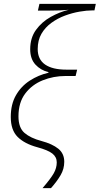

<svg xmlns="http://www.w3.org/2000/svg" viewBox="-20 -780 518 998"><path d="M201 198Q244 148 259.5 120.5Q275 93 275 64Q275 36 252 18Q229 0 173 -15Q107 -33 71.5 -68.5Q36 -104 36 -172Q36 -238 63 -285Q90 -332 135 -361Q180 -390 232 -402V-405Q191 -415 164 -444.5Q137 -474 137 -524Q137 -583 167 -624.5Q197 -666 243.5 -692Q290 -718 337 -729Q313 -727 292 -726Q271 -725 236 -725H177L185 -760H478L471 -726H461Q431 -726 393.5 -719.5Q356 -713 318 -699Q280 -685 247.5 -661.5Q215 -638 195.5 -604.5Q176 -571 176 -525Q176 -471 214.5 -444.5Q253 -418 325 -418H381L373 -385H321Q258 -385 202 -362.5Q146 -340 111 -293.5Q76 -247 76 -175Q76 -116 107.5 -89Q139 -62 196 -47Q252 -32 283 -7Q314 18 314 61Q314 98 295 130.5Q276 163 245 198Z"/></svg>

Font: Noto Sans Disp ExtLt
Style: Italic
Weight: 200
Italic angle: -12°
Designer: Monotype Design Team
Foundry: Monotype Imaging Inc.
Version: Version 2.000;GOOG;noto-source:20170915:90ef993387c0